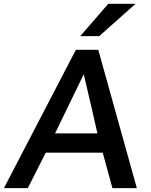

<svg xmlns="http://www.w3.org/2000/svg" viewBox="-55 -967 775 987"><path d="M357.4 -781.2 501.5 -947.3H641.6L455.1 -781.2ZM-34.7 0 335 -710.9H450.2L648.4 0H522.9L473.1 -182.1H180.2L87.9 0ZM228 -281.2H445.8Q413.6 -424.3 375.5 -585.4Q310.5 -450.7 228 -281.2Z"/></svg>

Font: Muli
Style: Semi-BoldItalic
Weight: 600
Italic angle: -7°
Designer: Vernon Adams
Foundry: newtypography
Version: Version 2.0; ttfautohint (v1.00rc1.2-2d82) -l 8 -r 50 -G 200